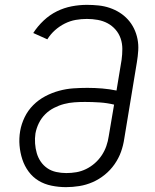

<svg xmlns="http://www.w3.org/2000/svg" viewBox="-20 -763 640 791"><path d="M252 8Q222 8 192.5 2Q163 -4 139 -18.5Q115 -33 98 -56Q81 -79 72 -106.5Q63 -134 60.5 -163.5Q58 -193 63 -223Q68 -252 81.5 -280Q95 -308 117 -330Q139 -352 166.5 -366.5Q194 -381 223.5 -389Q253 -397 282 -399Q311 -401 340 -401Q371 -401 401 -398.5Q431 -396 460 -390L481 -517Q484 -539 484 -561.5Q484 -584 477 -604.5Q470 -625 456 -641Q442 -657 423.5 -667Q405 -677 383 -681Q361 -685 338 -685Q315 -685 292 -681Q269 -677 247 -666Q225 -655 206.5 -638.5Q188 -622 175 -601L117 -627Q135 -655 160 -678.5Q185 -702 214.5 -716.5Q244 -731 275.5 -737Q307 -743 338 -743Q362 -743 386 -740.5Q410 -738 432 -730.5Q454 -723 473 -711Q492 -699 507 -682.5Q522 -666 532 -645.5Q542 -625 546.5 -602Q551 -579 549.5 -555Q548 -531 544 -507L492 -192Q488 -164 478.5 -137.5Q469 -111 452 -86.5Q435 -62 411.5 -43Q388 -24 361.5 -12.5Q335 -1 307 3.5Q279 8 252 8ZM253 -50Q253 -50 253 -50Q253 -50 253 -50Q274 -50 294.5 -53.5Q315 -57 334.5 -66.5Q354 -76 370.5 -90.5Q387 -105 399 -123Q411 -141 418 -161Q425 -181 428 -202L450 -332Q421 -339 390.5 -341Q360 -343 330 -343Q308 -343 286.5 -341.5Q265 -340 244 -334.5Q223 -329 202.5 -318.5Q182 -308 166 -292Q150 -276 140 -255.5Q130 -235 126 -213Q123 -193 124.5 -172Q126 -151 131.5 -132Q137 -113 148 -97Q159 -81 175 -70Q191 -59 211.5 -54.5Q232 -50 253 -50Z"/></svg>

Font: Iosevka Curly Light Extended
Style: Italic
Weight: 300
Width: 7
Italic angle: -9°
Monospace: yes
Designer: Belleve Invis
Foundry: Belleve Invis
Version: Version 11.1.0; ttfautohint (v1.8.3)